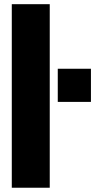

<svg xmlns="http://www.w3.org/2000/svg" viewBox="-20 -879 448 899"><path d="M35.2 0V-859.4H212.9V0ZM250.5 -401.9V-557.1H405.8V-401.9Z"/></svg>

Font: webenart
Style: Regular
Weight: 400
Designer: Vernon Adams
Foundry: Vernon Adams
Version: Version 2.116; ttfautohint (v1.8.3)